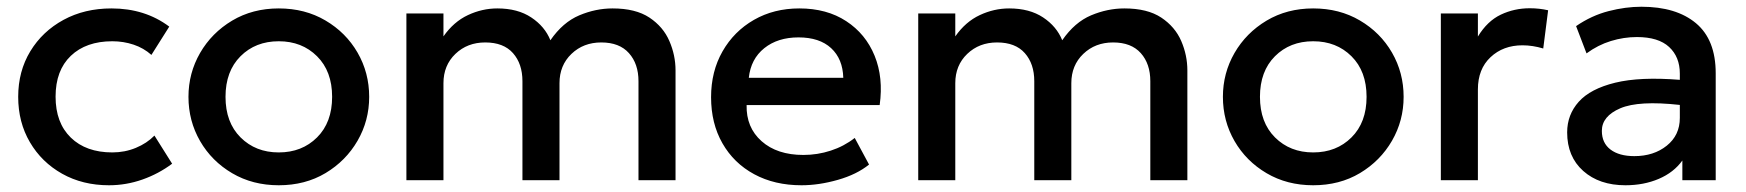

<svg xmlns="http://www.w3.org/2000/svg" viewBox="-20 -535 5184 570"><path d="M303.5 15Q225.5 15 164.5 -19.2Q103.5 -53.5 68.8 -112.8Q34 -172 34 -247.5Q34 -323.5 70 -382.8Q106 -442 168.5 -476Q231 -510 311 -510Q410.5 -510 482.5 -456L429.5 -372Q406.5 -392.5 376.5 -402.5Q346.5 -412.5 313.5 -412.5Q235.5 -412.5 190.2 -369.2Q145 -326 145 -248Q145 -170.5 190.2 -126.5Q235.5 -82.5 313.5 -82.5Q350.5 -82.5 383.2 -96Q416 -109.5 438.5 -132.5L491 -49Q451 -19 402.8 -2Q354.5 15 303.5 15Z M807.5 15Q730 15 669.2 -20.8Q608.5 -56.5 574 -116.2Q539.5 -176 539.5 -247.5Q539.5 -318 574 -377.8Q608.5 -437.5 669.2 -473.8Q730 -510 807.5 -510Q885.5 -510 946.2 -474.2Q1007 -438.5 1041.5 -378.8Q1076 -319 1076 -247.5Q1076 -177 1041.5 -117.2Q1007 -57.5 946.5 -21.2Q886 15 807.5 15ZM807.5 -82.5Q876.5 -82.5 921.2 -127Q966 -171.5 966 -247.5Q966 -323.5 921.2 -368Q876.5 -412.5 807.5 -412.5Q738.5 -412.5 694 -368Q649.5 -323.5 649.5 -247.5Q649.5 -171.5 694.2 -127Q739 -82.5 807.5 -82.5Z M1186.5 0V-495H1296.5V-427Q1327 -470.5 1369.2 -490.2Q1411.5 -510 1456.5 -510Q1517 -510 1557.2 -483.2Q1597.5 -456.5 1614 -415.5Q1651 -469 1699.8 -489.5Q1748.5 -510 1798.5 -510Q1867 -510 1908 -482.8Q1949 -455.5 1967.2 -413.2Q1985.5 -371 1985.5 -326V0H1875.5V-294Q1875.5 -345.5 1847.2 -377.2Q1819 -409 1765 -409Q1712 -409 1676.5 -375Q1641 -341 1641 -288V0H1531V-294Q1531 -345.5 1503 -377.2Q1475 -409 1420.5 -409Q1367.5 -409 1332 -375Q1296.5 -341 1296.5 -288V0Z M2359.5 15Q2279.5 15 2219 -17.8Q2158.5 -50.5 2124.8 -109.5Q2091 -168.5 2091 -246.5Q2091 -323 2125 -382.5Q2159 -442 2218.2 -476Q2277.5 -510 2353 -510Q2434.5 -510 2492.2 -472.2Q2550 -434.5 2576.5 -369.5Q2603 -304.5 2591.5 -223H2196.5Q2195 -156.5 2241 -115.8Q2287 -75 2365 -75Q2407 -75 2446.2 -87.8Q2485.5 -100.5 2517.5 -125.5L2560 -46.5Q2523.5 -17 2467.2 -1Q2411 15 2359.5 15ZM2203 -304H2483.5Q2482 -360 2447.5 -392Q2413 -424 2350.5 -424Q2289 -424 2249 -392Q2209 -360 2203 -304Z M2706 0V-495H2816V-427Q2846.5 -470.5 2888.8 -490.2Q2931 -510 2976 -510Q3036.5 -510 3076.8 -483.2Q3117 -456.5 3133.5 -415.5Q3170.5 -469 3219.2 -489.5Q3268 -510 3318 -510Q3386.5 -510 3427.5 -482.8Q3468.5 -455.5 3486.8 -413.2Q3505 -371 3505 -326V0H3395V-294Q3395 -345.5 3366.8 -377.2Q3338.5 -409 3284.5 -409Q3231.5 -409 3196 -375Q3160.5 -341 3160.5 -288V0H3050.5V-294Q3050.5 -345.5 3022.5 -377.2Q2994.5 -409 2940 -409Q2887 -409 2851.5 -375Q2816 -341 2816 -288V0Z M3878.5 15Q3801 15 3740.2 -20.8Q3679.5 -56.5 3645 -116.2Q3610.5 -176 3610.5 -247.5Q3610.5 -318 3645 -377.8Q3679.5 -437.5 3740.2 -473.8Q3801 -510 3878.5 -510Q3956.5 -510 4017.2 -474.2Q4078 -438.5 4112.5 -378.8Q4147 -319 4147 -247.5Q4147 -177 4112.5 -117.2Q4078 -57.5 4017.5 -21.2Q3957 15 3878.5 15ZM3878.5 -82.5Q3947.5 -82.5 3992.2 -127Q4037 -171.5 4037 -247.5Q4037 -323.5 3992.2 -368Q3947.5 -412.5 3878.5 -412.5Q3809.5 -412.5 3765 -368Q3720.5 -323.5 3720.5 -247.5Q3720.5 -171.5 3765.2 -127Q3810 -82.5 3878.5 -82.5Z M4257.5 0V-495H4367.5V-426.5Q4395.5 -472.5 4435.5 -491.5Q4475.5 -510.5 4521.5 -510.5Q4550 -510.5 4576 -504.5L4561.5 -391Q4530 -400.5 4500 -400.5Q4442.5 -400.5 4405 -365.2Q4367.5 -330 4367.5 -269.5V0Z M4805.5 15Q4728 15 4680.2 -27.5Q4632.5 -70 4632.5 -142Q4632.5 -194.5 4667 -233Q4701.5 -271.5 4775.2 -289.5Q4849 -307.5 4967 -298V-316.5Q4967 -366 4935.2 -395.5Q4903.5 -425 4839.5 -425Q4800.5 -425 4762.2 -413.2Q4724 -401.5 4690 -376.5L4659 -457.5Q4705 -489 4755.5 -502Q4806 -515 4853 -515Q4956.5 -515 5015 -466Q5073.5 -417 5073.5 -317.5V0H4974.5V-58.5Q4949 -23 4904.5 -4Q4860 15 4805.5 15ZM4735.5 -146.5Q4735.5 -110.5 4761.2 -91Q4787 -71.5 4832 -71.5Q4889.5 -71.5 4928.2 -102.5Q4967 -133.5 4967 -185V-223.5Q4845 -237 4790.2 -213.5Q4735.5 -190 4735.5 -146.5Z"/></svg>

Font: Geologica
Style: Regular
Weight: 400
Designer: Sindre Bremnes, Frode Helland
Foundry: Monokrom Skriftforlag AS
Version: Version 1.010; ttfautohint (v1.8.4.7-5d5b);gftools[0.9.28]